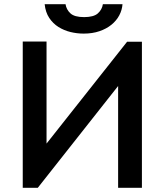

<svg xmlns="http://www.w3.org/2000/svg" viewBox="-20 -900 789 920"><path d="M89 -701H203V-212L589 -700H660V0H546V-488L161 0H89ZM381 -739Q349 -739 318 -746.5Q287 -754 260.5 -770.5Q234 -787 216 -814Q198 -841 194 -880H294Q298 -854 317.5 -836Q337 -818 383 -818Q429 -818 449 -836Q469 -854 473 -880H567Q565 -852 551.5 -826.5Q538 -801 514 -781.5Q490 -762 456.5 -750.5Q423 -739 381 -739Z"/></svg>

Font: Tilda Sans Semibold
Style: Regular
Weight: 600
Designer: ParaType Ltd
Foundry: ParaType Ltd
Version: Version 1.009